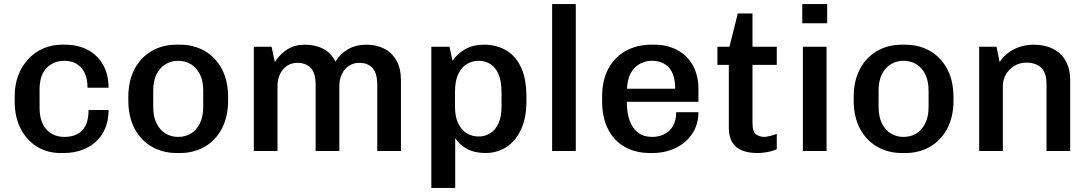

<svg xmlns="http://www.w3.org/2000/svg" viewBox="-20 -740 5341 941"><path d="M276 10Q212 10 161 -21.5Q110 -53 81 -110Q52 -167 52 -242V-269Q52 -326 70 -372Q88 -418 119.5 -451.5Q151 -485 193 -503Q235 -521 283 -521H298Q363 -521 411 -495Q459 -469 485.5 -422Q512 -375 512 -310H409Q409 -354 394.5 -383.5Q380 -413 354.5 -427.5Q329 -442 295 -442Q243 -442 208.5 -407Q174 -372 174 -301V-213Q174 -142 207.5 -105.5Q241 -69 296 -69Q332 -69 358.5 -82.5Q385 -96 399.5 -125Q414 -154 414 -201H512Q512 -134 483 -86.5Q454 -39 404 -14.5Q354 10 291 10Z M846 10Q778 10 724 -21Q670 -52 639.5 -110Q609 -168 609 -247V-264Q609 -344 639.5 -401.5Q670 -459 723.5 -490Q777 -521 845 -521H861Q930 -521 983.5 -490Q1037 -459 1067.5 -401.5Q1098 -344 1098 -264V-247Q1098 -168 1067.5 -110Q1037 -52 983.5 -21Q930 10 862 10ZM853 -69Q888 -69 915.5 -85.5Q943 -102 959.5 -135Q976 -168 976 -215V-296Q976 -344 959.5 -376.5Q943 -409 915.5 -425.5Q888 -442 853 -442Q819 -442 791.5 -425.5Q764 -409 747.5 -376.5Q731 -344 731 -296V-215Q731 -168 747.5 -135Q764 -102 791.5 -85.5Q819 -69 853 -69Z M1224 0V-511H1311L1327 -436Q1353 -476 1389 -498.5Q1425 -521 1474 -521Q1524 -521 1563 -501.5Q1602 -482 1624 -438Q1647 -476 1685.5 -498.5Q1724 -521 1777 -521Q1826 -521 1864 -501Q1902 -481 1923.5 -442.5Q1945 -404 1945 -348V0H1829V-323Q1829 -381 1806 -406.5Q1783 -432 1740 -432Q1712 -432 1690 -417.5Q1668 -403 1655.5 -377Q1643 -351 1643 -318V0H1527V-323Q1527 -381 1503.5 -406.5Q1480 -432 1437 -432Q1409 -432 1387 -417.5Q1365 -403 1352.5 -377Q1340 -351 1340 -318V0Z M2094 181V-511H2183L2198 -442Q2222 -478 2261 -499.5Q2300 -521 2352 -521Q2410 -521 2457 -495.5Q2504 -470 2532 -413.5Q2560 -357 2560 -265V-244Q2560 -161 2533 -104Q2506 -47 2460.5 -18.5Q2415 10 2360 10Q2306 10 2268.5 -10.5Q2231 -31 2211 -63V181ZM2326 -71Q2358 -71 2383.5 -87.5Q2409 -104 2423.5 -136.5Q2438 -169 2438 -217V-287Q2438 -342 2423.5 -376Q2409 -410 2383.5 -426Q2358 -442 2326 -442Q2295 -442 2268.5 -426.5Q2242 -411 2226 -377.5Q2210 -344 2210 -288V-217Q2210 -168 2225.5 -135.5Q2241 -103 2267.5 -87Q2294 -71 2326 -71Z M2686 0V-720H2802V0Z M3166 10Q3096 10 3043 -19.5Q2990 -49 2960.5 -106Q2931 -163 2931 -244V-267Q2931 -348 2962.5 -405Q2994 -462 3048.5 -491.5Q3103 -521 3173 -521H3186Q3251 -521 3300 -494.5Q3349 -468 3376 -419Q3403 -370 3403 -304V-241H3052Q3052 -188 3066 -149Q3080 -110 3107.5 -89.5Q3135 -69 3176 -69Q3210 -69 3236.5 -82.5Q3263 -96 3278.5 -123Q3294 -150 3294 -190H3403Q3403 -130 3373 -85Q3343 -40 3292 -15Q3241 10 3176 10ZM3053 -305H3289Q3289 -375 3258.5 -408.5Q3228 -442 3175 -442Q3125 -442 3090.5 -407.5Q3056 -373 3053 -305Z M3690 10Q3650 10 3618.5 -2Q3587 -14 3569.5 -41.5Q3552 -69 3552 -114V-422H3496V-511H3555L3596 -674H3668V-511H3787V-422H3668V-137Q3668 -93 3686 -81Q3704 -69 3725 -69Q3736 -69 3755.5 -74Q3775 -79 3787 -84V-9Q3775 -3 3758 1.5Q3741 6 3723 8Q3705 10 3690 10Z M3915 0V-511H4031V0ZM3912 -626V-720H4034V-626Z M4401 10Q4333 10 4279 -21Q4225 -52 4194.5 -110Q4164 -168 4164 -247V-264Q4164 -344 4194.5 -401.5Q4225 -459 4278.5 -490Q4332 -521 4400 -521H4416Q4485 -521 4538.5 -490Q4592 -459 4622.5 -401.5Q4653 -344 4653 -264V-247Q4653 -168 4622.5 -110Q4592 -52 4538.5 -21Q4485 10 4417 10ZM4408 -69Q4443 -69 4470.5 -85.5Q4498 -102 4514.5 -135Q4531 -168 4531 -215V-296Q4531 -344 4514.5 -376.5Q4498 -409 4470.5 -425.5Q4443 -442 4408 -442Q4374 -442 4346.5 -425.5Q4319 -409 4302.5 -376.5Q4286 -344 4286 -296V-215Q4286 -168 4302.5 -135Q4319 -102 4346.5 -85.5Q4374 -69 4408 -69Z M4779 0V-511H4864L4879 -436Q4908 -478 4951 -499.5Q4994 -521 5047 -521Q5100 -521 5140 -501Q5180 -481 5202.5 -442.5Q5225 -404 5225 -348V0H5109V-327Q5109 -384 5082.5 -408.5Q5056 -433 5009 -433Q4978 -433 4952 -417.5Q4926 -402 4910.5 -376Q4895 -350 4895 -317V0Z"/></svg>

Font: Chivo Medium
Style: Regular
Weight: 500
Designer: Hector Gatti
Foundry: Omnibus-Type
Version: Version 2.002